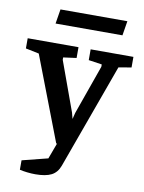

<svg xmlns="http://www.w3.org/2000/svg" viewBox="-114 -731 722 964"><g transform="rotate(10 247.5 -248.5)"><path d="M134 170Q114 170 92 167.5Q70 165 54 161V113L185 80L238 -63L270 -16L211 0L46 -430L-22 -444V-496H237V-441L170 -432V-420L262 -167L270 -136L278 -168L367 -419V-431L299 -441V-496H517V-442L452 -431L258 104Q245 140 216 155Q187 170 134 170ZM103 -593 115 -667H456L444 -593Z"/></g></svg>

Font: Faustina Light SemiBold
Style: Regular
Weight: 600
Version: Version 1.200